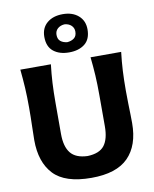

<svg xmlns="http://www.w3.org/2000/svg" viewBox="-106 -1081 940 1173"><g transform="rotate(-10 364.0 -494.0)"><path d="M365.5 13.5Q202 13.5 131.2 -62Q60.5 -137.5 60.5 -274Q60.5 -303 62.2 -359.5Q64 -416 64 -474.5Q64 -543.5 60.8 -598.8Q57.5 -654 51.5 -713H241Q234 -654 231 -598.8Q228 -543.5 228 -474.5V-283Q228 -204.5 260 -164.5Q292 -124.5 365 -122Q439 -124.5 469.5 -164.2Q500 -204 500 -283.5V-474.5Q500 -543.5 496.8 -598.8Q493.5 -654 487 -713H677Q670 -654 667 -598.8Q664 -543.5 664 -474.5Q664 -435.5 665 -396.2Q666 -357 666.8 -324.5Q667.5 -292 667.5 -273.5Q667.5 -134.5 594.2 -60.5Q521 13.5 365.5 13.5ZM364 -765Q304 -765 267.2 -794.5Q230.5 -824 230.5 -884.5Q230.5 -939.5 267.5 -970.8Q304.5 -1002 365 -1002Q425 -1002 461.8 -970Q498.5 -938 498.5 -884.5Q498.5 -823.5 461.5 -794.2Q424.5 -765 364 -765ZM364 -828.5Q390.5 -831 406.8 -844Q423 -857 423 -884Q423 -907 407 -922Q391 -937 365 -939Q338.5 -937 322.2 -922.2Q306 -907.5 306 -884Q306 -857 322 -844Q338 -831 364 -828.5Z"/></g></svg>

Font: Commissioner Flair
Style: Bold
Weight: 700
Designer: Kostas Bartsokas
Foundry: Kostas Bartsokas
Version: Version 1.000; ttfautohint (v1.8.3)